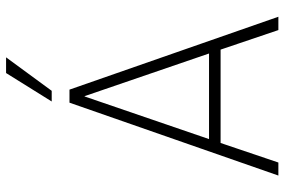

<svg xmlns="http://www.w3.org/2000/svg" viewBox="-176 -784 959 648"><g transform="rotate(-90 304.0 -459.5)"><path d="M36 0 282 -705H326L572 0H527L458 -204L481 -195H127L149 -204L80 0ZM303 -654 157 -228 142 -234H466L450 -228L304 -654ZM286 -765 382 -919H435L322 -765Z"/></g></svg>

Font: Nunito Sans 10pt Condensed ExtraLight
Style: Regular
Weight: 250
Width: 3
Designer: Vernon Adams
Foundry: Vernon Adams
Version: Version 3.101;gftools[0.9.27]